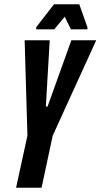

<svg xmlns="http://www.w3.org/2000/svg" viewBox="-20 -876 469 896"><path d="M55 0 108 -243 95 -688H212L194 -379H202L313 -688H429L226 -243L174 0ZM149 -739V-749L232 -856H350L388 -749V-739H311L282 -798L233 -739Z"/></svg>

Font: Saira UltraCondensed ExtraBold
Style: Italic
Weight: 800
Width: 1
Italic angle: -12°
Designer: Hector Gatti with collaboration of the Omnibus-Type team
Foundry: Omnibus-Type
Version: Version 1.101